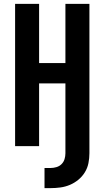

<svg xmlns="http://www.w3.org/2000/svg" viewBox="-20 -755 540 992"><path d="M210 217V113H241Q256 113 271.5 108.5Q287 104 298 93Q309 82 313.5 67Q318 52 318 37V-324H182V0H58V-735H182V-429H318V-735H442V37Q442 62 437 87.5Q432 113 418.5 135Q405 157 385 173.5Q365 190 341.5 200Q318 210 292.5 213.5Q267 217 241 217Z"/></svg>

Font: Iosevka SS04 Extrabold
Style: Regular
Weight: 800
Monospace: yes
Designer: Belleve Invis
Foundry: Belleve Invis
Version: Version 19.0.0; ttfautohint (v1.8.4)